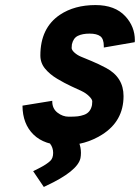

<svg xmlns="http://www.w3.org/2000/svg" viewBox="-20 -557 550 755"><path d="M510.3 -398.4 509.8 -391.1 388.2 -370.1V-375.5Q388.2 -404.3 374.3 -414.6Q360.4 -424.8 332.3 -424.8Q304.2 -424.8 286.1 -416Q268.1 -407.2 262.7 -382.3Q261.7 -376.5 261.7 -368.4Q261.7 -360.4 272.7 -350.3Q283.7 -340.3 298.3 -334.2Q313 -328.1 340.1 -316.9Q367.2 -305.7 397.5 -289.6Q465.8 -252.9 465.8 -179.2Q465.8 -80.6 380.9 -27.3Q314.5 14.2 234.6 14.2Q154.8 14.2 111.8 -27.8Q68.8 -69.8 68.4 -141.6L185.5 -160.6V-158.2Q185.5 -129.9 206.1 -114Q226.6 -98.1 250.2 -98.1Q273.9 -98.1 285.9 -99.6Q297.9 -101.1 310.5 -105.5Q335.9 -114.3 341.8 -144Q342.8 -149.9 342.8 -158.2Q342.8 -166.5 330.3 -178.7Q317.9 -190.9 301.8 -198.5Q285.6 -206.1 259.8 -218Q233.9 -230 204.8 -247.3Q175.8 -264.6 157.2 -287.1Q138.7 -309.6 138.7 -338.9Q138.7 -447.3 215.8 -499Q272.9 -537.1 355.5 -537.1Q432.1 -537.1 472.7 -493.2Q510.3 -452.6 510.3 -398.4ZM110.4 116.2Q112.3 115.2 118.9 111.8Q125.5 108.4 129.2 106.7Q132.8 105 139.6 101.3Q146.5 97.7 150.6 95.2Q154.8 92.8 160.4 89.1Q166 85.4 169.9 82.3Q173.8 79.1 177.7 75.7Q189 64.9 189 44.2Q189 23.4 176.8 7.8L265.1 -36.1Q298.3 0 298.3 43.9Q298.3 55.2 296.4 64.9Q285.2 116.2 160.2 174.3Q154.8 177.2 152.3 178.2Z"/></svg>

Font: Tuffy
Style: BoldItalic
Weight: 700
Italic angle: -12°
Designer: Thatcher Ulrich, Karoly Barta, Michael Everson
Version: Version 001.271